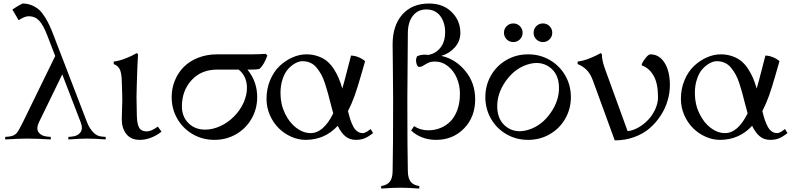

<svg xmlns="http://www.w3.org/2000/svg" viewBox="-20 -804 4578 1107"><path d="M87.4 -687.5 51.3 -749Q86.9 -773.4 109.9 -783.7Q139.6 -783.7 164.6 -772.9Q189.5 -762.2 206.3 -746.8Q223.1 -731.4 239.5 -704.8Q255.9 -678.2 265.9 -656.2Q275.9 -634.3 289.1 -600.1L481.4 -100.1Q494.6 -64.9 519 -39.6Q538.6 -19 567.4 -16.6L589.4 -14.6V0Q525.4 -4.9 481.4 -4.9Q450.2 -4.9 374 0V-14.6L395 -16.6Q427.2 -19.5 442.9 -39.6Q460 -60.5 444.8 -100.1L338.9 -375L205.1 -100.1Q186.5 -62 203.6 -39.6Q219.7 -19.5 252 -16.6L272.9 -14.6V0Q191.4 -4.9 136.2 -4.9Q91.3 -4.9 9.8 0V-14.6L30.8 -16.6Q63 -19.5 78.6 -39.6Q87.4 -50.3 112.3 -100.1L298.3 -481L252.4 -600.1Q229.5 -659.7 205.6 -685.1Q181.6 -710.4 145 -710.4Q122.6 -710.4 87.4 -687.5Z M685.1 -224.6Q685.1 -237.3 684.6 -255.9Q684.1 -274.4 683.3 -298.8Q682.6 -323.2 682.1 -335.9Q681.2 -379.9 671.6 -402.1Q662.1 -424.3 635.7 -434.6V-449.2Q665 -452.1 702.4 -466.6Q739.7 -481 769 -498L775.9 -490.7Q772 -428.7 770 -357.9Q769.5 -344.2 768.3 -301.3Q767.1 -258.3 767.1 -244.1Q767.1 -206.1 769 -134.8Q770.5 -86.9 783 -66.7Q795.4 -46.4 826.2 -46.4Q852.5 -46.4 890.1 -74.2L911.1 -44.9Q886.2 -24.4 853 -11Q819.8 2.4 785.6 2.4Q734.4 2.4 708.3 -31.5Q682.1 -65.4 682.1 -115.2Q682.1 -140.1 683.6 -176.3Q685.1 -212.4 685.1 -224.6Z M1428.2 -402.8H1406.7Q1462.9 -334 1462.9 -244.1Q1462.9 -176.8 1430.9 -120.4Q1398.9 -64 1342.3 -30.8Q1285.6 2.4 1216.3 2.4Q1147 2.4 1090.3 -30.8Q1033.7 -64 1001.7 -120.4Q969.7 -176.8 969.7 -244.1Q969.7 -294.9 988.3 -340.1Q1006.8 -385.3 1040.3 -418.7Q1073.7 -452.1 1123.3 -471.4Q1172.9 -490.7 1231.9 -490.7H1428.2Q1472.7 -490.7 1511.7 -493.7L1521.5 -484.4Q1514.6 -462.9 1502.4 -441.2Q1490.2 -419.4 1475.1 -406.2Q1460 -402.8 1428.2 -402.8ZM1403.8 -297.4Q1403.8 -364.3 1356 -402.8H1232.9Q1140.1 -402.8 1084.5 -341.8Q1028.8 -280.8 1028.8 -190.9Q1028.8 -131.8 1066.4 -94.2Q1104 -56.6 1163.1 -56.6Q1205.1 -56.6 1248.8 -76.2Q1292.5 -95.7 1328.6 -131.8Q1364.7 -168 1384.3 -211.7Q1403.8 -255.4 1403.8 -297.4Z M2003.9 -483.4H2010.7Q2029.8 -481.9 2048.3 -473.9Q2066.9 -465.8 2076.2 -458.5L2085 -451.2Q2081.5 -439.9 2061.3 -368.9Q2041 -297.9 2024.4 -251.5Q2007.8 -205.1 1986.3 -163.6Q1993.7 -133.3 2000.5 -112.8Q2007.3 -92.3 2017.3 -73.7Q2027.3 -55.2 2041 -45.9Q2054.7 -36.6 2071.8 -36.6Q2077.6 -36.6 2084.7 -39.6Q2091.8 -42.5 2095.5 -44.7Q2099.1 -46.9 2107.7 -53.2Q2116.2 -59.6 2116.7 -60.1L2131.3 -36.6Q2106.4 -17.1 2084.2 -7.3Q2062 2.4 2031.7 2.4Q1995.6 2.4 1970.7 -18.6Q1945.8 -39.6 1927.2 -78.6Q1852.5 2.4 1741.7 2.4Q1700.2 2.4 1659.4 -15.6Q1618.7 -33.7 1587.2 -64.7Q1555.7 -95.7 1536.1 -140.1Q1516.6 -184.6 1516.6 -233.9Q1516.6 -292.5 1537.8 -342.5Q1559.1 -392.6 1592.8 -424.1Q1626.5 -455.6 1666.5 -473.1Q1706.5 -490.7 1746.1 -490.7Q1782.7 -490.7 1813.5 -479.7Q1844.2 -468.8 1865.5 -451.2Q1886.7 -433.6 1904.1 -407Q1921.4 -380.4 1932.6 -353.8Q1943.8 -327.1 1953.6 -293.5Q1964.8 -331.1 1981.2 -396.2Q1997.6 -461.4 2003.9 -483.4ZM1771 -36.6Q1845.2 -36.6 1901.4 -150.4Q1895 -171.9 1886 -207.8Q1877 -243.7 1870.4 -268.1Q1863.8 -292.5 1853.5 -323.5Q1843.3 -354.5 1832 -374.8Q1820.8 -395 1805.4 -413.8Q1790 -432.6 1769.3 -441.9Q1748.5 -451.2 1723.6 -451.2Q1705.1 -451.2 1684.1 -440.2Q1663.1 -429.2 1643.1 -408.2Q1623 -387.2 1610.1 -350.1Q1597.2 -313 1597.2 -267.1Q1597.2 -203.6 1623 -149.9Q1648.9 -96.2 1688.7 -66.4Q1728.5 -36.6 1771 -36.6Z M2448.7 -487.3Q2490.7 -494.1 2518.6 -528.1Q2546.4 -562 2546.4 -618.7Q2546.4 -674.3 2518.3 -711.9Q2490.2 -749.5 2437.5 -749.5Q2389.6 -749.5 2360.8 -713.4Q2332 -677.2 2331.5 -613.8Q2328.6 -288.6 2328.6 -232.9Q2328.6 56.2 2331.5 183.1Q2332 223.6 2347.9 243.7Q2363.8 263.7 2397.5 268.6V283.2Q2334 278.3 2287.6 278.3Q2241.2 278.3 2177.7 283.2V268.6Q2211.4 263.7 2227.3 243.7Q2243.2 223.6 2243.7 183.1Q2246.6 56.2 2246.6 -232.9Q2246.6 -297.4 2245.1 -412.8Q2243.7 -528.3 2243.7 -548.3Q2243.7 -656.7 2299.6 -720.2Q2355.5 -783.7 2454.1 -783.7Q2535.2 -783.7 2584.7 -734.1Q2634.3 -684.6 2634.3 -614.7Q2634.3 -566.9 2602.5 -531Q2570.8 -495.1 2524.4 -481.9Q2606 -463.9 2662.8 -395Q2719.7 -326.2 2719.7 -231.4Q2719.7 -129.4 2655.5 -63.5Q2591.3 2.4 2494.6 2.4Q2409.2 2.4 2350.6 -51.3L2367.2 -76.7Q2403.8 -52.7 2449.2 -52.7Q2486.3 -52.7 2518.8 -65.7Q2551.3 -78.6 2576.7 -104Q2602.1 -129.4 2616.9 -170.4Q2631.8 -211.4 2631.8 -263.2Q2631.8 -311.5 2614 -353.8Q2596.2 -396 2562.5 -422.6Q2528.8 -449.2 2486.8 -449.2Q2477.5 -449.2 2468.3 -447.8Q2451.7 -444.8 2438 -436Q2424.3 -427.2 2413.8 -421.9Q2403.3 -416.5 2390.6 -419.4Q2382.3 -429.2 2379.4 -446.5Q2376.5 -463.9 2384.8 -479.5Q2411.6 -492.7 2448.7 -487.3Z M2810.3 -120.4Q2778.3 -176.8 2778.3 -244.1Q2778.3 -311.5 2810.3 -367.9Q2842.3 -424.3 2898.9 -457.5Q2955.6 -490.7 3024.9 -490.7Q3094.2 -490.7 3150.9 -457.5Q3207.5 -424.3 3239.5 -367.9Q3271.5 -311.5 3271.5 -244.1Q3271.5 -176.8 3239.5 -120.4Q3207.5 -64 3150.9 -30.8Q3094.2 2.4 3024.9 2.4Q2955.6 2.4 2898.9 -30.8Q2842.3 -64 2810.3 -120.4ZM2895 -335Q2844.7 -263.2 2846.9 -185.5Q2849.1 -107.9 2902.8 -70.3Q2956.5 -32.7 3030.5 -56.9Q3104.5 -81.1 3154.8 -153.3Q3205.1 -225.1 3202.9 -302.7Q3200.7 -380.4 3147 -418Q3093.3 -455.6 3019.3 -431.4Q2945.3 -407.2 2895 -335ZM2901.4 -577.1Q2885.7 -592.8 2885.7 -615.2Q2885.7 -637.7 2901.4 -653.3Q2917 -668.9 2939.5 -668.9Q2961.9 -668.9 2977.5 -653.3Q2993.2 -637.7 2993.2 -615.2Q2993.2 -592.8 2977.5 -577.1Q2961.9 -561.5 2939.5 -561.5Q2917 -561.5 2901.4 -577.1ZM3072.3 -577.1Q3056.6 -592.8 3056.6 -615.2Q3056.6 -637.7 3072.3 -653.3Q3087.9 -668.9 3110.4 -668.9Q3132.8 -668.9 3148.4 -653.3Q3164.1 -637.7 3164.1 -615.2Q3164.1 -592.8 3148.4 -577.1Q3132.8 -561.5 3110.4 -561.5Q3087.9 -561.5 3072.3 -577.1Z M3524.4 5.4 3398.9 -338.4Q3384.3 -378.9 3362.5 -400.6Q3340.8 -422.4 3310.5 -434.6V-449.2Q3339.8 -452.1 3377.2 -466.6Q3414.6 -481 3443.8 -498L3450.7 -490.7Q3450.2 -482.9 3450.9 -474.6Q3451.7 -466.3 3453.9 -456.1Q3456.1 -445.8 3458 -438.5Q3460 -431.2 3464.4 -418.2Q3468.8 -405.3 3470.9 -398.9Q3473.1 -392.6 3479 -377Q3484.9 -361.3 3486.8 -355.5L3598.6 -47.9Q3628.9 -50.8 3660.6 -68.8Q3692.4 -86.9 3717.3 -113.3Q3742.2 -139.6 3758.1 -174.6Q3773.9 -209.5 3773.9 -243.2Q3773.9 -323.7 3748 -368.2Q3722.2 -412.6 3680.2 -426.8V-434.6Q3687.5 -451.2 3703.4 -470.9Q3719.2 -490.7 3730 -490.7Q3780.8 -490.7 3811.5 -442.1Q3842.3 -393.6 3842.3 -313.5Q3842.3 -269 3829.3 -224.4Q3816.4 -179.7 3789.6 -138.2Q3762.7 -96.7 3725.8 -64.7Q3689 -32.7 3636.7 -13.7Q3584.5 5.4 3524.4 5.4Z M4393.1 -483.4H4399.9Q4418.9 -481.9 4437.5 -473.9Q4456.1 -465.8 4465.3 -458.5L4474.1 -451.2Q4470.7 -439.9 4450.4 -368.9Q4430.2 -297.9 4413.6 -251.5Q4397 -205.1 4375.5 -163.6Q4382.8 -133.3 4389.6 -112.8Q4396.5 -92.3 4406.5 -73.7Q4416.5 -55.2 4430.2 -45.9Q4443.8 -36.6 4460.9 -36.6Q4466.8 -36.6 4473.9 -39.6Q4481 -42.5 4484.6 -44.7Q4488.3 -46.9 4496.8 -53.2Q4505.4 -59.6 4505.9 -60.1L4520.5 -36.6Q4495.6 -17.1 4473.4 -7.3Q4451.2 2.4 4420.9 2.4Q4384.8 2.4 4359.9 -18.6Q4335 -39.6 4316.4 -78.6Q4241.7 2.4 4130.9 2.4Q4089.4 2.4 4048.6 -15.6Q4007.8 -33.7 3976.3 -64.7Q3944.8 -95.7 3925.3 -140.1Q3905.8 -184.6 3905.8 -233.9Q3905.8 -292.5 3927 -342.5Q3948.2 -392.6 3981.9 -424.1Q4015.6 -455.6 4055.7 -473.1Q4095.7 -490.7 4135.3 -490.7Q4171.9 -490.7 4202.6 -479.7Q4233.4 -468.8 4254.6 -451.2Q4275.9 -433.6 4293.2 -407Q4310.5 -380.4 4321.8 -353.8Q4333 -327.1 4342.8 -293.5Q4354 -331.1 4370.4 -396.2Q4386.7 -461.4 4393.1 -483.4ZM4160.2 -36.6Q4234.4 -36.6 4290.5 -150.4Q4284.2 -171.9 4275.1 -207.8Q4266.1 -243.7 4259.5 -268.1Q4252.9 -292.5 4242.7 -323.5Q4232.4 -354.5 4221.2 -374.8Q4210 -395 4194.6 -413.8Q4179.2 -432.6 4158.4 -441.9Q4137.7 -451.2 4112.8 -451.2Q4094.2 -451.2 4073.2 -440.2Q4052.2 -429.2 4032.2 -408.2Q4012.2 -387.2 3999.3 -350.1Q3986.3 -313 3986.3 -267.1Q3986.3 -203.6 4012.2 -149.9Q4038.1 -96.2 4077.9 -66.4Q4117.7 -36.6 4160.2 -36.6Z"/></svg>

Font: Flanker
Style: Regular
Weight: 400
Designer: Flanker
Foundry: Flanker
Version: Version 2.027